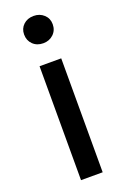

<svg xmlns="http://www.w3.org/2000/svg" viewBox="-145 -787 542 833"><g transform="rotate(-20 126.5 -370.0)"><path d="M77 0V-526H177V0ZM127 -614Q98 -614 79.5 -632Q61 -650 61 -678Q61 -705 79.5 -722.5Q98 -740 127 -740Q155 -740 174 -722.5Q193 -705 193 -678Q193 -650 174 -632Q155 -614 127 -614Z"/></g></svg>

Font: DM Sans 9pt Medium
Style: Regular
Weight: 500
Version: Version 4.004;gftools[0.9.30]